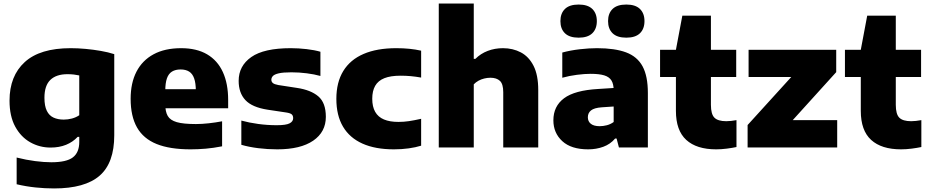

<svg xmlns="http://www.w3.org/2000/svg" viewBox="-20 -828 5217 1078"><path d="M283.5 230Q232.5 230 179.5 224.5Q126.5 219 73.5 206.5V56.5Q127 70 177.5 76.5Q228 83 268 83Q353.5 83 389.2 55.5Q425 28 425 -31V-59.5H416Q389 -30.5 350.8 -15Q312.5 0.5 264 0.5Q202.5 0.5 150 -29Q97.5 -58.5 65.5 -117Q33.5 -175.5 33.5 -263Q33.5 -401.5 119 -479.5Q204.5 -557.5 376.5 -557.5Q417 -557.5 460.5 -553.5Q504 -549.5 545.8 -542.2Q587.5 -535 621.5 -524V-68.5Q621.5 87 539.2 158.5Q457 230 283.5 230ZM338 -156.5Q361 -156.5 383.8 -162.5Q406.5 -168.5 425 -181V-404.5Q412 -407.5 395 -409.5Q378 -411.5 359 -411.5Q296 -411.5 262.8 -379.5Q229.5 -347.5 229.5 -279Q229.5 -233 242.8 -206Q256 -179 280.5 -167.8Q305 -156.5 338 -156.5Z M1050 10.5Q933.5 10.5 859.2 -19.5Q785 -49.5 749.2 -112.5Q713.5 -175.5 713.5 -273.5Q713.5 -362 746.2 -425.5Q779 -489 842.2 -523.2Q905.5 -557.5 997 -557.5Q1084 -557.5 1142.8 -523Q1201.5 -488.5 1231.2 -423.5Q1261 -358.5 1261 -267V-220H812.5V-327H1109.5L1079.5 -317.5Q1079.5 -361 1070.2 -387.5Q1061 -414 1042 -426Q1023 -438 994 -438Q965 -438 945.8 -426.2Q926.5 -414.5 917.2 -388Q908 -361.5 908 -318.5V-241.5Q908 -201 921.8 -177Q935.5 -153 972.5 -142.2Q1009.5 -131.5 1080 -131.5Q1113.5 -131.5 1152 -135.8Q1190.5 -140 1227 -147V-6.5Q1178.5 3 1135 6.8Q1091.5 10.5 1050 10.5Z M1536.5 10.5Q1482.5 10.5 1430.2 4Q1378 -2.5 1335 -15V-151Q1378.5 -139 1430 -132Q1481.5 -125 1533.5 -125Q1586 -125 1606 -135.5Q1626 -146 1626 -164.5Q1626 -178.5 1618 -185.8Q1610 -193 1586.5 -196.5L1483 -212Q1395.5 -225.5 1357.8 -266Q1320 -306.5 1320 -374Q1320 -458 1391 -507.8Q1462 -557.5 1612.5 -557.5Q1657 -557.5 1701.8 -552.2Q1746.5 -547 1779 -537.5V-401.5Q1745.5 -411 1702.2 -416.5Q1659 -422 1616 -422Q1569 -422 1544.8 -416.2Q1520.5 -410.5 1512 -401Q1503.5 -391.5 1503.5 -380.5Q1503.5 -369 1512 -361.8Q1520.5 -354.5 1543 -350.5L1647 -334.5Q1725 -323 1767.2 -287Q1809.5 -251 1809.5 -172Q1809.5 -87 1738.5 -38.2Q1667.5 10.5 1536.5 10.5Z M2191.5 10.5Q2087 10.5 2015 -21.8Q1943 -54 1905.8 -117Q1868.5 -180 1868.5 -273Q1868.5 -366 1907.5 -429.5Q1946.5 -493 2021.5 -525.2Q2096.5 -557.5 2205 -557.5Q2244 -557.5 2278.8 -554Q2313.5 -550.5 2344.5 -543.5V-392.5Q2313.5 -398 2286 -400.5Q2258.5 -403 2229 -403Q2173 -403 2138 -389Q2103 -375 2086.5 -346.2Q2070 -317.5 2070 -273.5Q2070 -229 2086.5 -200Q2103 -171 2135.8 -157.2Q2168.5 -143.5 2217 -143.5Q2247 -143.5 2275.8 -147.8Q2304.5 -152 2344.5 -161V-10Q2314 -0.5 2274.8 5Q2235.5 10.5 2191.5 10.5Z M2443.5 0V-808H2640V-497.5H2649Q2678.5 -527 2718.2 -542.2Q2758 -557.5 2804 -557.5Q2859.5 -557.5 2904.5 -533.8Q2949.5 -510 2975.8 -458.2Q3002 -406.5 3002 -322.5V0H2805.5V-310.5Q2805.5 -356.5 2786.8 -374Q2768 -391.5 2733.5 -391.5Q2716 -391.5 2698.8 -387.2Q2681.5 -383 2666.5 -374.8Q2651.5 -366.5 2640 -354.5V0Z M3282.5 10.5Q3187 10.5 3137 -35.5Q3087 -81.5 3087 -152.5Q3087 -231.5 3146.8 -276.2Q3206.5 -321 3339 -328.5L3456.5 -336L3476.5 -233.5L3358.5 -225.5Q3316.5 -222.5 3298.5 -208.2Q3280.5 -194 3280.5 -169.5Q3280.5 -146.5 3297.2 -133Q3314 -119.5 3347 -119.5Q3366.5 -119.5 3387 -124.8Q3407.5 -130 3425.5 -143V-321Q3425.5 -355.5 3413.2 -375.8Q3401 -396 3372.8 -404.8Q3344.5 -413.5 3296 -413.5Q3263 -413.5 3219.5 -408Q3176 -402.5 3137 -391.5V-533Q3183 -545.5 3235.2 -551.5Q3287.5 -557.5 3332 -557.5Q3432 -557.5 3495 -534Q3558 -510.5 3587.8 -455.5Q3617.5 -400.5 3617.5 -306V0H3455L3442 -50H3433.5Q3407 -18.5 3367.5 -4Q3328 10.5 3282.5 10.5ZM3496.5 -616.5Q3445 -616.5 3419.5 -641.2Q3394 -666 3394 -709.5Q3394 -753 3419.5 -777.8Q3445 -802.5 3496.5 -802.5Q3547.5 -802.5 3573 -777.8Q3598.5 -753 3598.5 -709.5Q3598.5 -666 3573 -641.2Q3547.5 -616.5 3496.5 -616.5ZM3229 -616.5Q3177.5 -616.5 3152 -641.2Q3126.5 -666 3126.5 -709.5Q3126.5 -753 3152 -777.8Q3177.5 -802.5 3229 -802.5Q3280 -802.5 3305.5 -777.8Q3331 -753 3331 -709.5Q3331 -666 3305.5 -641.2Q3280 -616.5 3229 -616.5Z M4001 10.5Q3891 10.5 3833 -42.5Q3775 -95.5 3775 -205.5V-548.5L3811 -740H3971.5V-239.5Q3971.5 -186.5 3991.5 -167Q4011.5 -147.5 4057.5 -147.5Q4070.5 -147.5 4084.2 -149Q4098 -150.5 4115 -153.5V-2.5Q4091.5 2.5 4060.8 6.5Q4030 10.5 4001 10.5ZM3686 -395.5V-548.5H4113.5V-395.5Z M4177.5 0V-126L4452 -428V-395.5H4183V-548.5H4675V-423L4401 -120.5V-153.5H4680.5V0Z M5039 10.5Q4929 10.5 4871 -42.5Q4813 -95.5 4813 -205.5V-548.5L4849 -740H5009.5V-239.5Q5009.5 -186.5 5029.5 -167Q5049.5 -147.5 5095.5 -147.5Q5108.5 -147.5 5122.2 -149Q5136 -150.5 5153 -153.5V-2.5Q5129.5 2.5 5098.8 6.5Q5068 10.5 5039 10.5ZM4724 -395.5V-548.5H5151.5V-395.5Z"/></svg>

Font: Encode Sans SemiExpanded ExtraBold
Style: Regular
Weight: 800
Width: 6
Designer: Multiple Designers
Foundry: Impallari Type
Version: Version 3.002